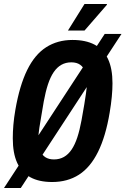

<svg xmlns="http://www.w3.org/2000/svg" viewBox="-30 -899 628 961"><path d="M231 12Q165 12 121.5 -12Q78 -36 56 -84Q34 -132 34 -207Q34 -239 37 -274.5Q40 -310 47 -350Q68 -471 106 -548.5Q144 -626 201 -662.5Q258 -699 333 -699Q399 -699 443.5 -675.5Q488 -652 510.5 -604Q533 -556 533 -482Q533 -451 529.5 -414Q526 -377 519 -336Q499 -216 460.5 -138.5Q422 -61 365 -24.5Q308 12 231 12ZM240 -101Q268 -101 290 -113.5Q312 -126 328.5 -150.5Q345 -175 357 -211.5Q369 -248 378 -297Q387 -345 392 -377Q397 -409 400 -429Q403 -449 404 -461.5Q405 -474 405 -483Q405 -518 396.5 -540.5Q388 -563 371 -575Q354 -587 327 -587Q299 -587 277 -574.5Q255 -562 238.5 -537.5Q222 -513 210 -476.5Q198 -440 189 -391Q181 -343 175.5 -311Q170 -279 167 -259.5Q164 -240 163 -227.5Q162 -215 162 -205Q162 -171 170.5 -147.5Q179 -124 196.5 -112.5Q214 -101 240 -101ZM-10 42 494 -729H578L74 42ZM310 -746 393 -879H505V-875L393 -746Z"/></svg>

Font: Archivo ExtraCondensed
Style: Bold Italic
Weight: 700
Width: 2
Italic angle: -10°
Designer: Hector Gatti
Foundry: Omnibus-Type
Version: Version 2.001